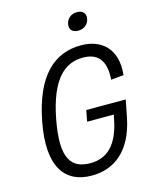

<svg xmlns="http://www.w3.org/2000/svg" viewBox="-136 -1024 893 1124"><g transform="rotate(-15 310.0 -461.5)"><path d="M346 -367.5 333 -300H494.5L489 -272.5C459 -119 387 -60.5 290.5 -60.5C176 -60.5 117 -127.5 162 -362C206.5 -594.5 296.5 -669 405 -669C486 -669 542.5 -627.5 532.5 -501L609.5 -508.5C626 -666.5 536.5 -741.5 413 -741.5C252.5 -741.5 131 -637 79.5 -370.5C27.5 -104 118 12 279 12C413 12 526.5 -66.5 565.5 -267.5L585 -367.5ZM421 -828C455 -828 482.5 -848 489 -881.5C495.5 -915 475.5 -935 441.5 -935C407.5 -935 380 -915 373.5 -881.5C367 -848 387 -828 421 -828Z"/></g></svg>

Font: Monaspace Neon Light
Style: Italic
Weight: 300
Italic angle: -11°
Designer: Riley Cran & the Lettermatic Team
Foundry: Lettermatic
Version: Version 1.200 (Monaspace Neon)